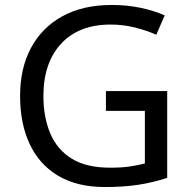

<svg xmlns="http://www.w3.org/2000/svg" viewBox="-20 -744 768 774"><path d="M407 -377H654V-27Q596 -8 537 1Q478 10 403 10Q292 10 216 -34.5Q140 -79 100.5 -161.5Q61 -244 61 -357Q61 -469 105 -551Q149 -633 231.5 -678.5Q314 -724 431 -724Q491 -724 544.5 -713Q598 -702 644 -682L610 -604Q572 -621 524.5 -633Q477 -645 426 -645Q298 -645 226.5 -568Q155 -491 155 -357Q155 -272 182.5 -206.5Q210 -141 269 -104.5Q328 -68 424 -68Q471 -68 504 -73Q537 -78 564 -85V-297H407Z"/></svg>

Font: Noto Sans Syriac Eastern
Style: Regular
Weight: 400
Designer: Patrick Giasson and the Monotype Design Team
Foundry: Monotype Imaging Inc.
Version: Version 3.001; ttfautohint (v1.8.4.7-5d5b)